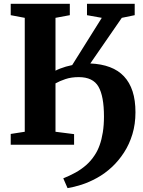

<svg xmlns="http://www.w3.org/2000/svg" viewBox="-20 -763 756 1012"><path d="M336 228.5 313.5 177Q347 163.5 377.5 146.8Q408 130 433.8 107.5Q459.5 85 479 55Q494.5 32 505.2 2Q516 -28 522 -65.8Q528 -103.5 528 -148.5Q528 -256 499 -306.2Q470 -356.5 395 -356.5Q355.5 -356.5 325 -346.2Q294.5 -336 272.5 -323.5V-68.5L370.5 -56V0H36.5V-57L110.5 -68.5V-669L36.5 -683V-743H348V-683L272.5 -669V-390.5Q282.5 -396 296.8 -401.5Q311 -407 327.2 -411.8Q343.5 -416.5 360.5 -420L516.5 -669L438.5 -683V-743H690V-683L622 -669L456 -428.5Q514.5 -426 559 -409.2Q603.5 -392.5 633.5 -360.5Q663.5 -328.5 678.8 -281.5Q694 -234.5 694 -171Q694 -109 678 -56Q662 -3 634.2 40Q606.5 83 571 116.5Q533.5 151.5 491.2 174.8Q449 198 408.8 210.8Q368.5 223.5 336 228.5Z"/></svg>

Font: Merriweather 36pt ExtraBold
Style: Regular
Weight: 800
Designer: Eben Sorkin
Foundry: Eben Sorkin
Version: Version 2.100